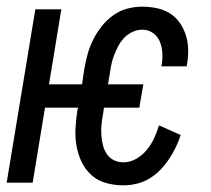

<svg xmlns="http://www.w3.org/2000/svg" viewBox="-20 -548 634 576"><path d="M350 8Q323 8 298 1Q273 -6 254.5 -22.5Q236 -39 225 -62Q214 -85 209.5 -110.5Q205 -136 206.5 -163Q208 -190 212 -216L214 -225H115L78 0H0L86 -520H164L127 -295H226L233 -342Q237 -364 243 -386Q249 -408 259.5 -429Q270 -450 285 -469Q300 -488 319.5 -502Q339 -516 361.5 -522Q384 -528 406 -528Q429 -528 450.5 -523.5Q472 -519 489.5 -508Q507 -497 519 -480Q531 -463 537.5 -442.5Q544 -422 544.5 -399.5Q545 -377 541 -355L540 -349H464L465 -353Q468 -371 467 -389Q466 -407 459.5 -423Q453 -439 439 -449Q425 -459 407 -459Q393 -459 379 -453Q365 -447 354 -436Q343 -425 336 -412Q329 -399 323.5 -385.5Q318 -372 315 -358.5Q312 -345 310 -331L304 -295H410L398 -225H292L289 -205Q286 -190 284.5 -174Q283 -158 284 -143Q285 -128 288.5 -113.5Q292 -99 300 -86.5Q308 -74 321.5 -67.5Q335 -61 351 -61Q370 -61 388.5 -71.5Q407 -82 420.5 -98.5Q434 -115 442.5 -133.5Q451 -152 457 -172L522 -143Q516 -124 507 -105.5Q498 -87 486.5 -70Q475 -53 460.5 -38Q446 -23 427.5 -12Q409 -1 389 3.5Q369 8 350 8Z"/></svg>

Font: Iosevka QP
Style: Italic
Weight: 400
Italic angle: -9°
Designer: Belleve Invis
Foundry: Belleve Invis
Version: Version 20.0.0; ttfautohint (v1.8.4)